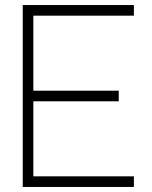

<svg xmlns="http://www.w3.org/2000/svg" viewBox="-20 -740 600 760"><path d="M510 0H70V-720H510V-678H112V-381H450V-339H112V-42H510Z"/></svg>

Font: Manrope Variable Light
Style: Regular
Weight: 200
Designer: Mikhail Sharanda
Foundry: Mikhail Sharanda
Version: Version 4.505